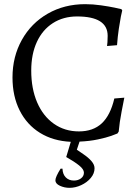

<svg xmlns="http://www.w3.org/2000/svg" viewBox="-20 -669 669 922"><path d="M550 -37 544 -28Q538 -25 514 -16.5Q490 -8 450 0.5Q410 9 362 11L349 50Q356 55 380.5 71.5Q405 88 419.5 105Q434 122 434 139Q434 164 416 185.5Q398 207 370 220Q342 233 314 233Q289 233 267.5 223Q246 213 246 197Q246 181 271 141H280Q281 168 296 183Q311 198 335 198Q355 198 369 187.5Q383 177 383 160Q383 144 360 125.5Q337 107 298 85L320 12Q235 8 172 -31Q109 -70 74.5 -138.5Q40 -207 40 -297Q40 -397 85 -477.5Q130 -558 209.5 -603.5Q289 -649 389 -649Q426 -649 464.5 -643.5Q503 -638 529.5 -632.5Q556 -627 563 -625L567 -619Q565 -613 560.5 -590Q556 -567 550.5 -530Q545 -493 542 -452L494 -448Q495 -453 496 -466.5Q497 -480 497 -497Q497 -590 350 -590Q284 -590 234 -558Q184 -526 157 -467.5Q130 -409 130 -330Q130 -243 158.5 -177Q187 -111 239 -74.5Q291 -38 359 -38Q427 -38 468.5 -76.5Q510 -115 529 -196L577 -200Q574 -185 564 -133.5Q554 -82 550 -37Z"/></svg>

Font: Sahitya
Style: Regular
Weight: 400
Designer: Juan Pablo del Peral
Foundry: Juan Pablo del Peral (http://www.huertatipografica.com)
Version: Version 1.001;PS 001.000;hotconv 1.0.70;makeotf.lib2.5.58329